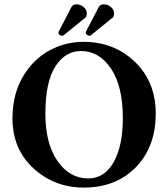

<svg xmlns="http://www.w3.org/2000/svg" viewBox="-20 -850 770 880"><path d="M361.8 -818.8Q377.4 -807.1 377.9 -789.1Q377.9 -774.4 371.1 -769L271 -688Q268.6 -686 263.2 -686Q259.3 -686 253.4 -690.4Q248 -694.3 248 -700.2Q248 -702.1 249 -705.1L308.1 -818.8Q315.4 -830.6 332 -830.1Q348.1 -830.1 361.8 -818.8ZM486.8 -818.8Q502.4 -807.1 502.9 -789.1Q502.9 -774.4 496.1 -769L396 -688Q393.6 -686 388.2 -686Q384.3 -686 378.4 -690.4Q373 -694.3 373 -700.2Q373 -702.1 374 -705.1L433.1 -818.8Q440.4 -830.6 457 -830.1Q473.1 -830.1 486.8 -818.8ZM351.1 -616.2Q278.8 -616.2 233.4 -544.9Q188 -473.6 188 -329.1Q188 -191.4 243.7 -111.8Q299.3 -32.2 383.8 -32.2Q459 -32.2 501 -106.9Q543 -182.1 543 -308.1Q543 -455.1 488.8 -535.6Q434.6 -616.2 351.1 -616.2ZM693.8 -329.1Q693.8 -182.1 607.9 -88.9Q515.6 9.8 363.8 9.8Q230.5 9.8 133.8 -78.1Q37.1 -166 37.1 -309.1Q37.1 -447.8 118.2 -545.9Q163.1 -599.6 225.6 -628.4Q290.5 -658.2 362.8 -658.2Q502.9 -658.2 598.6 -566.4Q693.8 -474.6 693.8 -329.1Z"/></svg>

Font: Linux Libertine G
Style: Bold
Weight: 700
Designer: Philipp H. Poll
Foundry: Philipp H. Poll
Version: Version 5.0.3